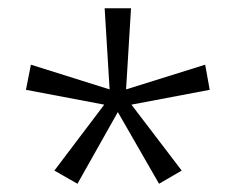

<svg xmlns="http://www.w3.org/2000/svg" viewBox="-20 -871 572 466"><path d="M298 -851H234L246 -654L55 -714L43 -653L233 -617L112 -457L168 -425L266 -599L366 -425L421 -457L299 -617L489 -653L478 -714L286 -654Z"/></svg>

Font: Noto Sans Tamil UI Light
Style: Regular
Weight: 300
Designer: Jelle Bosma - Monotype Design Team
Foundry: Monotype Imaging Inc.
Version: Version 2.004